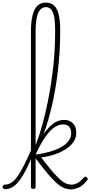

<svg xmlns="http://www.w3.org/2000/svg" viewBox="-95 -1444 698 1483"><path d="M-56 17Q-66 17 -70.5 11.5Q-75 6 -75 -0.5Q-75 -7 -70 -12.5Q-65 -18 -56 -18Q-32 -18 -9 -32Q14 -46 37.5 -78Q61 -110 88 -162.5Q115 -215 149 -293Q154 -305 158.5 -298.5Q163 -292 164.5 -278.5Q166 -265 161 -254Q131 -181 104 -129Q77 -77 51.5 -45Q26 -13 -0.5 2Q-27 17 -56 17ZM161 15Q152 15 148 11.5Q144 8 144 0V-1199Q144 -1276 156.5 -1326Q169 -1376 194.5 -1400Q220 -1424 259 -1424Q299 -1424 323.5 -1400.5Q348 -1377 359 -1329Q370 -1281 370 -1211Q370 -1154 367.5 -1090.5Q365 -1027 358.5 -959Q352 -891 342 -821Q332 -751 317.5 -680Q303 -609 283.5 -538.5Q264 -468 239.5 -400Q215 -332 185 -268L166 -289Q190 -344 209.5 -405.5Q229 -467 245.5 -532Q262 -597 275.5 -664.5Q289 -732 299.5 -801Q310 -870 317.5 -939.5Q325 -1009 328 -1077Q331 -1145 331 -1211Q331 -1271 324 -1310Q317 -1349 301 -1369Q285 -1389 260 -1389Q233 -1389 215 -1368Q197 -1347 188.5 -1304.5Q180 -1262 180 -1196V0Q180 8 175.5 11.5Q171 15 161 15ZM456 19Q431 19 407 11Q383 3 352.5 -21.5Q322 -46 280.5 -94Q239 -142 180 -221H174V-249Q234 -257 285 -271Q336 -285 374.5 -306Q413 -327 434 -354.5Q455 -382 455 -416Q455 -448 439 -465.5Q423 -483 391 -483Q360 -483 326.5 -461.5Q293 -440 256.5 -388.5Q220 -337 179 -248L173 -286Q203 -346 236.5 -399Q270 -452 310 -485Q350 -518 401 -518Q442 -518 468 -492Q494 -466 494 -420Q494 -383 476.5 -354Q459 -325 429.5 -303Q400 -281 364.5 -265.5Q329 -250 292.5 -241Q256 -232 223 -228Q278 -156 315 -113.5Q352 -71 377.5 -50.5Q403 -30 421.5 -24Q440 -18 458 -18Q478 -18 500.5 -28.5Q523 -39 553 -73Q558 -79 564 -79Q570 -79 575 -74Q580 -70 582.5 -64.5Q585 -59 580 -54Q543 -6 508.5 6.5Q474 19 456 19Z"/></svg>

Font: Playwrite BE WAL Thin
Style: Regular
Weight: 250
Version: Version 1.002